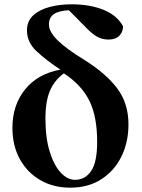

<svg xmlns="http://www.w3.org/2000/svg" viewBox="-20 -846 651 883"><path d="M274.9 -507.8 273.9 -508.8Q231.4 -478 210.2 -429.7Q189 -381.3 189 -300.8Q189 -211.9 208.5 -148.9Q228 -85.9 259 -52.5Q290 -19 325.2 -19Q371.6 -19 399.2 -59.6Q426.8 -100.1 426.8 -193.8Q426.8 -311 390.6 -383.3Q354.5 -455.6 274.9 -507.8ZM382.8 -711.9 296.9 -798.8Q251.5 -796.9 228.3 -781.5Q205.1 -766.1 205.1 -732.9Q205.1 -700.7 243.7 -661.9Q282.2 -623 369.1 -569.8Q467.8 -507.8 519.3 -439.2Q570.8 -370.6 570.8 -273.9Q570.8 -191.9 538.3 -126Q505.9 -60.1 445.8 -21.5Q385.7 17.1 303.2 17.1Q224.6 17.1 164.6 -18.1Q104.5 -53.2 70.8 -115Q37.1 -176.8 37.1 -257.8Q37.1 -362.3 95 -434.3Q152.8 -506.3 257.8 -525.9Q191.9 -569.3 147.9 -610.6Q104 -651.9 104 -706.1Q104 -749 132.8 -775.4Q161.6 -801.8 208.3 -814Q254.9 -826.2 309.1 -826.2Q393.1 -826.2 455.6 -801Q518.1 -775.9 545.9 -725.1Q545.9 -699.7 529.1 -681.9Q512.2 -664.1 479 -664.1Q452.1 -664.1 429.9 -675.5Q407.7 -687 382.8 -711.9Z"/></svg>

Font: Source Han Serif JP Heavy
Style: Regular
Weight: 900
Designer: Ryoko NISHIZUKA  (kana & ideographs); Frank Grießhammer (Latin, Greek & Cyrillic); Wenlong ZHANG  (bopomofo); Sandoll Co
Foundry: Adobe Systems Incorporated
Version: Version 1.001;PS 1.001;hotconv 16.6.54;makeotf.lib2.5.65590